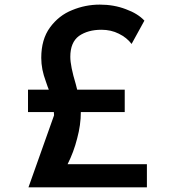

<svg xmlns="http://www.w3.org/2000/svg" viewBox="-20 -800 732 820"><path d="M210.9 -307.6Q210.9 -311.5 210 -321.3Q182.6 -321.3 99.6 -321.3Q99.6 -344.7 99.6 -417Q122.1 -417 188.5 -417Q184.6 -425.8 175.8 -452.1Q166 -478.5 161.1 -502.9Q156.2 -528.3 156.2 -552.7Q156.2 -631.8 193.4 -682.6Q231.4 -734.4 288.1 -756.8Q344.7 -780.3 406.2 -780.3Q466.8 -780.3 517.6 -760.7Q568.4 -742.2 596.7 -711.9Q579.1 -678.7 542 -612.3Q521.5 -639.6 487.3 -656.2Q454.1 -672.9 413.1 -672.9Q355.5 -672.9 317.4 -646.5Q280.3 -619.1 280.3 -557.6Q280.3 -517.6 303.7 -440.4Q305.7 -432.6 309.6 -417Q360.4 -417 512.7 -417Q512.7 -392.6 512.7 -321.3Q465.8 -321.3 325.2 -321.3Q325.2 -266.6 309.6 -209Q294.9 -150.4 268.6 -98.6Q381.8 -98.6 607.4 -98.6Q607.4 -74.2 607.4 0Q480.5 0 101.6 0Q128.9 -77.1 210.9 -307.6Z"/></svg>

Font: Alata=Ham
Style: Regular
Weight: 400
Designer: Spyros Zevelakis, Eben Sorkin
Version: Version 1.004